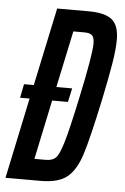

<svg xmlns="http://www.w3.org/2000/svg" viewBox="-57 -725 495 763"><g transform="rotate(5 190.5 -344.0)"><path d="M387 -585Q387 -548 378 -492.5Q369 -437 350 -346Q316 -186 295.5 -121.5Q275 -57 240 -28.5Q205 0 135 0H-6L62 -322H24L35 -377H74L140 -688H265Q331 -688 359 -665Q387 -642 387 -585ZM296 -561Q296 -587 286.5 -595Q277 -603 256 -603H212L164 -377H227L215 -322H152L102 -85H147Q174 -85 187.5 -98.5Q201 -112 216.5 -164.5Q232 -217 259 -344Q296 -518 296 -561Z"/></g></svg>

Font: Saira Ultra Condensed SemiBold
Style: Italic
Weight: 600
Width: 1
Italic angle: -12°
Designer: Hector Gatti with collaboration of the Omnibus-Type team
Foundry: Omnibus-Type
Version: Version 1.001; ttfautohint (v1.8)